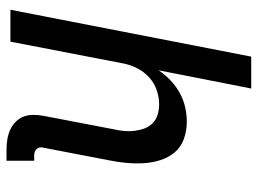

<svg xmlns="http://www.w3.org/2000/svg" viewBox="-121 -659 792 590"><g transform="rotate(90 275.0 -364.0)"><path d="M474 12H440Q424 12 408.5 9.5Q393 7 379.5 1Q366 -5 355 -15.5Q344 -26 338.5 -40Q333 -54 333 -70Q333 -86 336 -102L377 -316Q381 -333 382.5 -349.5Q384 -366 382 -382Q380 -398 374.5 -412.5Q369 -427 358 -437.5Q347 -448 332 -452.5Q317 -457 300 -457Q279 -457 257 -449.5Q235 -442 217.5 -426Q200 -410 189.5 -389Q179 -368 175 -347L108 0H10L154 -740H252L196 -455Q209 -475 227 -492Q245 -509 266 -520.5Q287 -532 309.5 -537Q332 -542 354 -542Q382 -542 407 -533Q432 -524 448 -505Q464 -486 472 -461Q480 -436 481.5 -409.5Q483 -383 480.5 -355.5Q478 -328 472 -300L434 -102Q432 -96 433 -90.5Q434 -85 437.5 -81Q441 -77 446 -75Q451 -73 457 -73H474Z"/></g></svg>

Font: Lode Dark
Style: Bold Italic
Weight: 700
Italic angle: -11°
Monospace: yes
Designer: Belleve Invis
Foundry: Belleve Invis
Version: Version 29.2.0; ttfautohint (v1.8.3)